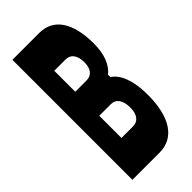

<svg xmlns="http://www.w3.org/2000/svg" viewBox="-253 -853 905 905"><g transform="rotate(-45 200.0 -400.0)"><path d="M223 0C322 0 377 -84 377 -232C377 -323 354 -388 311 -416V-432C348 -460 368 -514 368 -582C368 -722 316 -800 221 -800H42V0ZM145 -624H220C255 -624 274 -597 274 -552C274 -509 255 -484 220 -484H145ZM145 -324H222C257 -324 276 -296 276 -248C276 -203 257 -176 222 -176H145Z"/></g></svg>

Font: Yard Headline
Style: Regular
Weight: 400
Monospace: yes
Designer: Roman Shamin
Foundry: Evil Martians
Version: Version 1.000